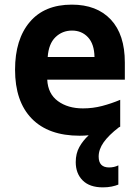

<svg xmlns="http://www.w3.org/2000/svg" viewBox="-20 -576 603 829"><path d="M324 10Q189 10 117 -64Q45 -138 45 -275Q45 -406 108.5 -481Q172 -556 290 -556Q398 -556 458.5 -491.5Q519 -427 519 -306V-232H184Q187 -171 230 -139.5Q273 -108 338 -108Q381 -108 421 -118.5Q461 -129 499 -145V-29Q496 -27 493 -26Q449 8 427.5 38.5Q406 69 406 100Q406 147 451 147Q473 147 491 138V221Q479 226 462 229.5Q445 233 424 233Q367 233 337 203Q307 173 307 124Q307 87 322.5 59Q338 31 363 8Q344 10 324 10ZM388 -330Q387 -386 360 -415Q333 -444 291 -444Q249 -444 219.5 -415.5Q190 -387 186 -330Z"/></svg>

Font: Noto Sans Mono SemiCondensed
Style: Bold
Weight: 700
Width: 4
Designer: Monotype Design Team
Foundry: Monotype Imaging Inc.
Version: Version 2.014